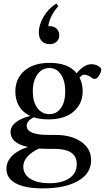

<svg xmlns="http://www.w3.org/2000/svg" viewBox="-20 -791 587 1075"><path d="M259.3 -543.9Q228.5 -543.9 212.9 -562Q197.3 -580.1 197.3 -610.4Q197.3 -650.9 223.9 -697Q250.5 -743.2 295.4 -771.5L306.6 -756.8Q258.3 -701.2 250 -644.5H256.3Q285.2 -644.5 298.6 -628.7Q312 -612.8 312 -592.3Q312 -571.8 297.4 -557.9Q282.7 -543.9 259.3 -543.9ZM251 -122.6Q203.1 -122.6 168.9 -134.3Q129.4 -114.3 129.4 -86.9Q129.4 -35.6 250.5 -35.6H290.5Q380.9 -35.6 435.5 3.4Q490.2 42.5 490.2 106Q490.2 179.7 417.7 221.7Q345.2 263.7 218.8 263.7Q121.6 263.7 68.8 235.8Q16.1 208 16.1 154.8Q16.1 113.3 47.6 81.5Q79.1 49.8 136.2 32.2Q39.1 10.3 39.1 -51.3Q39.1 -112.8 148.9 -142.1Q107.4 -161.1 86.7 -196.5Q65.9 -231.9 65.9 -278.8Q65.9 -350.1 116.2 -394.5Q166.5 -439 258.8 -439Q362.3 -439 409.2 -380.9Q451.2 -431.6 491.7 -431.6Q515.6 -431.6 534.7 -418.5Q546.9 -410.6 546.9 -399.9Q546.9 -387.7 534.7 -368.4Q522.5 -349.1 511.2 -349.1Q500.5 -349.1 491.7 -357.4Q485.8 -362.8 473.1 -367.9Q460.4 -373 452.6 -373Q439.5 -373 425.3 -356.4Q442.9 -322.8 442.9 -280.3Q442.9 -210.9 392.6 -166.7Q342.3 -122.6 251 -122.6ZM256.3 -151.9Q296.9 -151.9 321 -186Q345.2 -220.2 345.2 -279.3Q345.2 -338.9 321 -374.5Q296.9 -410.2 256.3 -410.2Q215.3 -410.2 189.5 -374.3Q163.6 -338.4 163.6 -279.3Q163.6 -220.7 189.2 -186.3Q214.8 -151.9 256.3 -151.9ZM110.4 141.6Q110.4 185.1 150.1 210Q189.9 234.9 256.8 234.9Q327.1 234.9 368.4 206.8Q409.7 178.7 409.7 127.9Q409.7 42.5 286.1 42.5H246.6Q220.7 42.5 197.8 41Q154.8 61 132.6 86.9Q110.4 112.8 110.4 141.6Z"/></svg>

Font: Elstob 14pt Medium
Style: Regular
Weight: 500
Designer: Peter S. Baker
Version: Version 1.015